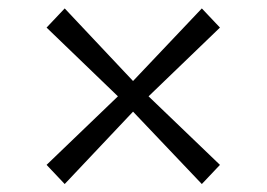

<svg xmlns="http://www.w3.org/2000/svg" viewBox="-20 -622 646 465"><path d="M136.7 -176.3 302.2 -351.6 468.8 -176.3 512.7 -222.7 339.8 -388.7 512.7 -555.2 468.8 -601.6 302.2 -425.8 136.7 -601.6 92.8 -555.2 265.6 -388.7 92.8 -222.7Z"/></svg>

Font: Merriweather
Style: Light
Weight: 250
Designer: Eben Sorkin ( eben@eyebytes.com )
Foundry: Sorkin Type Co.
Version: Version 1.003